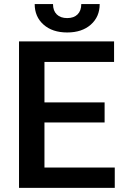

<svg xmlns="http://www.w3.org/2000/svg" viewBox="-20 -912 605 932"><path d="M72.3 0ZM487.8 -317.4H195.8V-98.6H537.1V0H72.3V-710.9H533.7V-611.3H195.8V-415H487.8ZM463.9 -892.1Q463.9 -830.6 420.9 -792.5Q377.9 -754.4 306.2 -754.4Q234.4 -754.4 191.4 -792.5Q148.4 -830.6 148.4 -892.1H237.3Q237.3 -859.9 255.6 -842Q273.9 -824.2 306.2 -824.2Q338.4 -824.2 356.4 -842Q374.5 -859.9 374.5 -892.1Z"/></svg>

Font: Roboto-o Medium
Style: Regular
Weight: 500
Designer: Google
Version: Version 2.134; 2016; ttfautohint (v1.6)